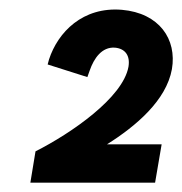

<svg xmlns="http://www.w3.org/2000/svg" viewBox="-20 -725 390 411"><path d="M56 -401 45 -334H312L326 -416H209C271 -455 336 -510 348 -577C359 -641 321 -697 241 -704C157 -711 104 -656 85 -598L82 -587L167 -560L172 -574C181 -600 198 -625 226 -623C248 -621 259 -606 255 -582C243 -516 133 -440 56 -401Z"/></svg>

Font: Fixel Display SemiBold
Style: Italic
Weight: 600
Italic angle: -10°
Designer: AlfaBravo + MacPaw
Foundry: Kyrylo Tkachov, Marchela Mozhyna, Serhii Makarenko, Maria Weinstein, Zakhar Kryvoshyya
Version: Version 1.210;Glyphs 3.2 (3217)